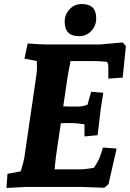

<svg xmlns="http://www.w3.org/2000/svg" viewBox="-20 -925 643 950"><path d="M212 -705H475L587 -715L603 -697L587 -541L516 -536V-595Q516 -607 510 -619Q472 -623 434 -623H329Q328 -617 321.5 -584Q315 -551 314 -542L293 -399Q302 -398 317 -398H370Q390 -398 413 -407L431 -471L491 -466Q481 -403 478 -383L463 -256L398 -250V-310Q358 -316 338 -316H310Q287 -316 281 -315L263 -193Q256 -152 250 -87H370Q405 -87 445 -95Q459 -116 470 -138Q483 -170 489 -195L557 -190L517 -14L496 4Q406 0 386 0H109L12 5L17 -65L82 -77Q86 -85 94 -116.5Q102 -148 103 -163L154 -512Q163 -567 163 -590.5Q163 -614 162 -623L101 -635L117 -710Q176 -705 212 -705ZM300 -817.5Q300 -853 324 -879Q348 -905 384.5 -905Q421 -905 438.5 -887.5Q456 -870 456 -834Q456 -798 432 -772Q408 -746 371.5 -746Q335 -746 317.5 -764Q300 -782 300 -817.5Z"/></svg>

Font: Andada SC
Style: Bold Italic
Weight: 700
Italic angle: -8.29999°
Designer: Carolina Giovagnoli
Foundry: Carolina Giovagnoli
Version: Version 1.003